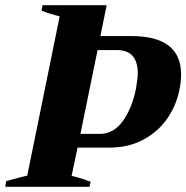

<svg xmlns="http://www.w3.org/2000/svg" viewBox="-40 -720 718 740"><path d="M-16 -22Q60 -43 65 -43L190 -657Q156 -665 120 -679L124 -700H371L347 -581H466Q658 -581 658 -433Q658 -406 652 -376Q640 -314 604.5 -263Q569 -212 512 -181.5Q455 -151 381 -151H259L236 -42Q254 -39 289 -27Q298 -23 309 -20L305 0H-20ZM345 -204Q398 -204 433.5 -253.5Q469 -303 484 -378Q491 -417 491 -437Q491 -527 411 -527H336L270 -204Z"/></svg>

Font: Trirong ExtraBold
Style: Italic
Weight: 800
Italic angle: -12°
Designer: Katatrad Team
Foundry: CadsonDemak
Version: Version 1.001